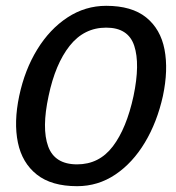

<svg xmlns="http://www.w3.org/2000/svg" viewBox="-20 -630 604 660"><path d="M46 -300Q65 -390 108 -460Q151 -530 212 -570Q273 -610 345 -610Q433 -610 482.5 -570Q532 -530 545.5 -460Q559 -390 540 -300Q520 -210 478 -140Q436 -70 376.5 -30Q317 10 245 10Q157 10 106.5 -30Q56 -70 41.5 -140Q27 -210 46 -300ZM147 -300Q123 -189 145.5 -127Q168 -65 245 -65Q321 -65 368 -127Q415 -189 439 -300Q462 -410 441.5 -472.5Q421 -535 345 -535Q269 -535 219.5 -472.5Q170 -410 147 -300Z"/></svg>

Font: Epunda Sans Medium
Style: Italic
Weight: 500
Italic angle: -12.0243°
Designer: Simon Atzbach
Foundry: typofactur
Version: Version 2.204; ttfautohint (v1.8.4.7-5d5b)